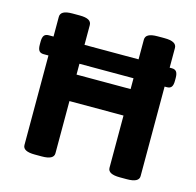

<svg xmlns="http://www.w3.org/2000/svg" viewBox="-93 -706 821 804"><g transform="rotate(15 318.0 -304.5)"><path d="M612.3 -461.4V-448.2Q612.3 -430.2 606.2 -422.1Q600.1 -414.1 586.4 -414.1H576.7V-25.9Q576.7 1.5 524.4 1.5H494.1Q441.9 1.5 441.9 -25.9V-252.4H207.5V-25.9Q207.5 1.5 155.8 1.5H125Q73.2 1.5 73.2 -25.9V-414.1H52.2Q38.6 -414.1 32.5 -422.1Q26.4 -430.2 26.4 -448.2V-461.4Q26.4 -480 32.5 -488Q38.6 -496.1 52.2 -496.1H73.2V-581.5Q73.2 -595.7 85.7 -602.8Q98.1 -609.9 125 -609.9H155.8Q182.6 -609.9 195.1 -602.8Q207.5 -595.7 207.5 -581.5V-496.1H441.9V-581.5Q441.9 -595.7 454.6 -602.8Q467.3 -609.9 494.1 -609.9H524.4Q576.7 -609.9 576.7 -581.5V-496.1H586.4Q600.1 -496.1 606.2 -487.8Q612.3 -479.5 612.3 -461.4ZM441.9 -414.1H207.5V-367.2H441.9Z"/></g></svg>

Font: Jaldi
Style: Bold
Weight: 400
Designer: Pablo Cosgaya and Nicolas Silva
Foundry: Omnibus-Type
Version: Version 1.007